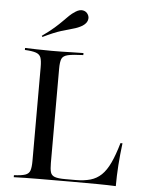

<svg xmlns="http://www.w3.org/2000/svg" viewBox="-54 -801 637 845"><g transform="rotate(5 265.0 -379.0)"><path d="M38.7 0V-8.9Q72.6 -10.5 88.7 -16.1Q104.8 -21.8 109.7 -36.3Q114.5 -50.8 114.5 -78.2V-492.7Q114.5 -521.8 109.3 -535.5Q104 -549.2 87.9 -554.8Q71.8 -560.5 38.7 -562.1V-571Q61.3 -570.2 91.5 -569.4Q121.8 -568.5 156.5 -568.5Q202.4 -568.5 238.7 -569.8Q275 -571 296.8 -571V-562.1Q250.8 -560.5 229.4 -555.6Q208.1 -550.8 202 -537.1Q196 -523.4 196 -492.7V-76.6Q196 -50 200 -35.9Q204 -21.8 219 -16.5Q233.9 -11.3 263.7 -11.3H308.9Q348.4 -11.3 376.2 -19.4Q404 -27.4 424.6 -47.2Q445.2 -66.9 461.7 -102Q478.2 -137.1 493.5 -190.3H502.4Q496 -139.5 492.7 -92.3Q489.5 -45.2 489.5 0Q455.6 -1.6 408.5 -2Q361.3 -2.4 292.7 -2.4Q208.9 -2.4 144.4 -2Q79.8 -1.6 38.7 0ZM110.5 -625.8 107.3 -630.6Q140.3 -654 160.5 -671.8Q180.6 -689.5 194 -703.2Q207.3 -716.9 219 -728.2Q230.6 -739.5 246 -749.2Q263.7 -760.5 278.6 -757.7Q293.5 -754.8 300.8 -741.9Q308.1 -729.8 303.6 -715.7Q299.2 -701.6 281.5 -690.3Q263.7 -679.8 242.3 -674.2Q221 -668.5 189.9 -658.9Q158.9 -649.2 110.5 -625.8Z"/></g></svg>

Font: Playfair 144pt
Style: Regular
Weight: 400
Designer: Claus Eggers Sørensen
Foundry: Claus Eggers Sørensen
Version: Version 2.001;gftools[0.9.30]